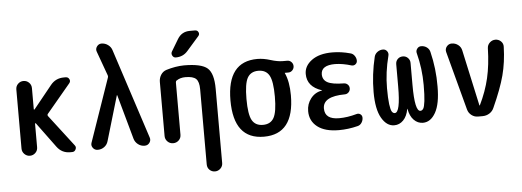

<svg xmlns="http://www.w3.org/2000/svg" viewBox="-58 -937 3616 1329"><g transform="rotate(-5 1750.0 -273.0)"><path d="M65.4 -54.7V-464.8Q65.4 -488.3 81.5 -503.9Q97.7 -519.5 119.6 -519.5Q141.6 -519.5 157.7 -503.9Q173.8 -488.3 173.8 -464.8V-318.4Q173.8 -316.4 175.8 -315.9Q177.7 -315.4 179.7 -317.4L307.6 -475.6Q342.8 -519.5 400.4 -519.5H413.1Q429.7 -519.5 437.5 -504.4Q445.3 -489.3 433.6 -475.6L267.6 -277.3Q262.7 -270.5 267.6 -262.7L434.6 -44.9Q445.3 -32.2 437.5 -16.1Q429.7 0 413.1 0H398.4Q341.8 0 307.6 -45.9L179.7 -219.7Q177.7 -221.7 175.8 -220.7Q173.8 -219.7 173.8 -217.8V-54.7Q173.8 -31.2 157.7 -15.6Q141.6 0 119.6 0Q97.7 0 81.5 -16.1Q65.4 -32.2 65.4 -54.7Z M590.8 0Q569.3 0 557.1 -17.1Q544.9 -34.2 551.8 -52.7L704.1 -492.2Q707 -500 704.1 -507.8L642.6 -677.7Q635.7 -696.3 647.9 -713.4Q660.2 -730.5 679.7 -730.5Q705.1 -730.5 725.6 -715.3Q746.1 -700.2 752.9 -676.8L956.1 -53.7Q962.9 -34.2 950.7 -17.1Q938.5 0 917 0H916Q890.6 0 870.6 -15.6Q850.6 -31.2 843.8 -54.7L757.8 -364.3Q757.8 -365.2 755.9 -365.2Q754.9 -365.2 754.9 -364.3L663.1 -53.7Q656.2 -29.3 636.2 -14.6Q616.2 0 590.8 0Z M1059.6 -54.7V-430.7Q1059.6 -458 1073.7 -480Q1087.9 -502 1112.3 -509.8Q1175.8 -529.3 1235.4 -530.3Q1357.4 -530.3 1398.9 -493.2Q1440.4 -456.1 1440.4 -349.6V166Q1440.4 188.5 1424.3 204.1Q1408.2 219.7 1386.2 219.7Q1364.3 219.7 1348.6 204.6Q1333 189.5 1333 166V-355.5Q1333 -408.2 1312.5 -428.2Q1292 -448.2 1238.3 -448.2Q1202.1 -448.2 1176.8 -430.7Q1169.9 -426.8 1169.9 -417V-54.7Q1169.9 -31.2 1153.8 -15.6Q1137.7 0 1114.7 0Q1091.8 0 1075.7 -16.1Q1059.6 -32.2 1059.6 -54.7ZM1296.9 -764.6H1333Q1349.6 -764.6 1356.4 -750Q1363.3 -735.4 1351.6 -722.7L1267.6 -627Q1235.4 -589.8 1184.6 -589.8Q1168.9 -589.8 1161.1 -604.5Q1153.3 -619.1 1161.1 -632.8L1210.9 -715.8Q1240.2 -764.6 1296.9 -764.6Z M1820.8 -407.7Q1797.9 -448.2 1745.1 -448.2Q1692.4 -448.2 1669.4 -407.7Q1646.5 -367.2 1646.5 -260.3Q1646.5 -153.3 1669.4 -112.8Q1692.4 -72.3 1745.1 -72.3Q1797.9 -72.3 1820.8 -112.8Q1843.8 -153.3 1843.8 -260.3Q1843.8 -367.2 1820.8 -407.7ZM1745.1 -530.3Q1788.1 -530.3 1835.9 -515.1Q1883.8 -500 1920.9 -500H1951.2Q1967.8 -500 1979.5 -487.8Q1991.2 -475.6 1991.2 -459Q1991.2 -442.4 1979.5 -430.2Q1967.8 -418 1951.2 -418H1928.7H1926.8V-416Q1955.1 -354.5 1955.1 -259.8Q1955.1 9.8 1745.1 9.8Q1535.2 9.8 1535.2 -260.3Q1535.2 -530.3 1745.1 -530.3Z M2171.9 -273.4Q2173.8 -273.4 2173.8 -274.4Q2173.8 -275.4 2171.9 -275.4Q2070.3 -308.6 2070.3 -397.5Q2070.3 -453.1 2122.6 -491.7Q2174.8 -530.3 2265.6 -530.3Q2327.1 -530.3 2390.6 -512.7Q2408.2 -508.8 2419.4 -492.7Q2430.7 -476.6 2430.7 -458Q2430.7 -443.4 2418.9 -434.1Q2407.2 -424.8 2391.6 -428.7Q2331.1 -447.3 2278.3 -448.2Q2181.6 -448.2 2180.7 -385.7Q2180.7 -346.7 2213.9 -328.6Q2247.1 -310.5 2327.1 -309.6Q2342.8 -309.6 2354 -298.8Q2365.2 -288.1 2365.2 -272Q2365.2 -255.9 2354 -244.6Q2342.8 -233.4 2327.1 -233.4Q2174.8 -232.4 2174.8 -148.4Q2174.8 -72.3 2274.4 -72.3Q2332 -72.3 2397.5 -90.8Q2412.1 -94.7 2423.8 -85.9Q2435.5 -77.1 2435.5 -61.5Q2435.5 -43 2424.8 -26.9Q2414.1 -10.7 2396.5 -6.8Q2331.1 9.8 2265.6 9.8Q2168.9 9.8 2116.7 -30.8Q2064.5 -71.3 2064.5 -139.6Q2064.5 -189.5 2094.2 -227.5Q2124 -265.6 2171.9 -273.4Z M2650.4 9.8Q2597.7 9.8 2562.5 -51.3Q2527.3 -112.3 2527.3 -231.4Q2527.3 -353.5 2556.6 -474.6Q2561.5 -494.1 2578.6 -506.8Q2595.7 -519.5 2617.2 -519.5Q2634.8 -519.5 2645.5 -505.4Q2656.2 -491.2 2651.4 -473.6Q2622.1 -360.4 2622.1 -250Q2622.1 -179.7 2627.4 -139.2Q2632.8 -98.6 2641.1 -86.4Q2649.4 -74.2 2661.1 -74.2Q2700.2 -74.2 2700.2 -255.9V-410.2Q2700.2 -431.6 2714.4 -445.8Q2728.5 -460 2750 -460Q2771.5 -460 2785.6 -445.3Q2799.8 -430.7 2799.8 -410.2V-255.9Q2799.8 -74.2 2838.9 -74.2Q2850.6 -74.2 2858.9 -86.4Q2867.2 -98.6 2872.1 -139.2Q2877 -179.7 2877 -250Q2877 -365.2 2848.6 -473.6Q2843.8 -490.2 2854.5 -504.9Q2865.2 -519.5 2882.8 -519.5Q2904.3 -519.5 2921.4 -507.3Q2938.5 -495.1 2943.4 -474.6Q2972.7 -356.4 2971.7 -231.4Q2971.7 -111.3 2937.5 -50.8Q2903.3 9.8 2849.6 9.8Q2813.5 9.8 2786.6 -17.6Q2759.8 -44.9 2751 -94.7Q2751 -96.7 2750 -96.7Q2749 -96.7 2749 -94.7Q2740.2 -44.9 2713.4 -17.6Q2686.5 9.8 2650.4 9.8Z M3161.1 -54.7 3051.8 -464.8Q3046.9 -486.3 3060.5 -502.9Q3074.2 -519.5 3094.7 -519.5Q3120.1 -519.5 3139.6 -504.4Q3159.2 -489.3 3164.1 -464.8L3249 -76.2Q3249 -75.2 3250 -75.2Q3252 -75.2 3252 -76.2Q3296.9 -168 3317.9 -258.8Q3338.9 -349.6 3341.8 -465.8Q3342.8 -488.3 3359.4 -503.9Q3376 -519.5 3398.4 -519.5Q3420.9 -519.5 3437 -503.9Q3453.1 -488.3 3452.1 -465.8Q3449.2 -358.4 3425.3 -268.1Q3401.4 -177.7 3343.8 -50.8Q3334 -27.3 3312.5 -13.7Q3291 0 3263.7 0H3232.4Q3208 0 3188 -15.1Q3168 -30.3 3161.1 -54.7Z"/></g></svg>

Font: Rounded Mgen+ 1mn medium
Style: Regular
Weight: 500
Designer: [Source Han Sans]
Ryoko NISHIZUKA  (kana & ideographs); Paul D. Hunt (Latin, Greek & Cyrillic); Wenlong ZHANG  (bopomofo
Version: Version 1.059.20150602